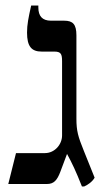

<svg xmlns="http://www.w3.org/2000/svg" viewBox="-20 -667 378 696"><path d="M277 9H285C297 4 315 -8 323 -23L284 -120C263 -172 257 -192 257 -237V-539C257 -579 244 -592 213 -592H165C133 -592 119 -609 119 -640V-647H93C83 -602 78 -578 78 -549C78 -499 94 -480 131 -480H177C201 -480 205 -471 205 -445V-176C205 -143 178 -112 143 -112H38L10 0H150C175 0 187 -13 199 -45L223 -109C241 -76 255 -47 277 9Z"/></svg>

Font: Noto Serif Hebrew SemiCondensed Medium
Style: Regular
Weight: 500
Width: 4
Designer: Monotype Design Team
Foundry: Monotype Imaging Inc.
Version: Version 2.004